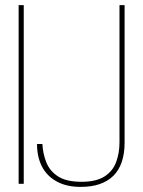

<svg xmlns="http://www.w3.org/2000/svg" viewBox="-20 -720 561 752"><path d="M53 0V-700H73V0ZM296 12Q241 12 202.5 -9Q164 -30 144.5 -67.5Q125 -105 125 -156H146Q148 -118 161.5 -84Q175 -50 207.5 -29Q240 -8 299 -8Q357 -8 389.5 -29Q422 -50 435 -85.5Q448 -121 448 -162V-700H468V-162Q468 -75 424 -31.5Q380 12 296 12Z"/></svg>

Font: DM Sans 36pt Thin
Style: Regular
Weight: 250
Designer: Colophon Foundry, Jonny Pinhorn
Foundry: Colophon Foundry
Version: Version 4.004;gftools[0.9.30]